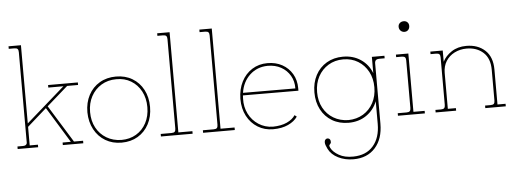

<svg xmlns="http://www.w3.org/2000/svg" viewBox="-57 -852 3433 1279"><g transform="rotate(-5 1660.0 -212.0)"><path d="M36 0V-17H73Q96 -17 100 -34V-642Q100 -657 94 -663.5Q88 -670 72 -670H35V-687H118V-164L376 -390H275V-407H474V-390H401L260 -266L414 -17H475V0H338V-17H393L247 -255L118 -141V-17H173V0Z M730 18Q669 18 622 -10Q575 -38 548 -88Q521 -138 520 -203Q520 -268 546.5 -318Q573 -368 620.5 -396Q668 -424 730 -424Q792 -424 839 -396Q886 -368 912.5 -318Q939 -268 939 -203Q939 -138 912.5 -88Q886 -38 839 -10Q792 18 730 18ZM730 0Q786 0 829 -25.5Q872 -51 896.5 -97Q921 -143 921 -203Q921 -263 896.5 -309Q872 -355 829 -381Q786 -407 730 -406Q674 -406 630.5 -379.5Q587 -353 562.5 -307.5Q538 -262 538 -203Q538 -144 562.5 -98.5Q587 -53 630.5 -27Q674 -1 730 0Z M994 0V-17H1066Q1082 -17 1088 -23.5Q1094 -30 1094 -45V-642Q1094 -657 1088 -663.5Q1082 -670 1066 -670H1029V-687H1112V-17H1206V0Z M1276 0V-17H1348Q1364 -17 1370 -23.5Q1376 -30 1376 -45V-642Q1376 -657 1370 -663.5Q1364 -670 1348 -670H1311V-687H1394V-17H1488V0Z M1914 -241Q1915 -289 1893 -326.5Q1871 -364 1832.5 -385.5Q1794 -407 1743 -407Q1672 -406 1623.5 -360.5Q1575 -315 1564 -242ZM1743 17Q1686 17 1640.5 -11Q1595 -39 1569 -88.5Q1543 -138 1543 -203Q1544 -268 1569.5 -318Q1595 -368 1640 -396.5Q1685 -425 1743 -425Q1799 -425 1841.5 -401.5Q1884 -378 1908.5 -336.5Q1933 -295 1933 -241V-224L1562 -225L1561 -203Q1559 -148 1582 -102Q1605 -56 1647.5 -28.5Q1690 -1 1743 0Q1799 -1 1837 -18.5Q1875 -36 1893 -64L1907 -53Q1886 -22 1844 -2.5Q1802 17 1743 17Z M2259 263Q2203 263 2157.5 240.5Q2112 218 2092 178Q2078 150 2078 135.5Q2078 121 2085 115Q2094 107 2105 111Q2116 115 2118 128Q2120 140 2115 145Q2110 150 2107 155Q2104 160 2111 174Q2125 202 2163.5 224Q2202 246 2259 245Q2345 244 2392.5 189.5Q2440 135 2440 42V-109Q2417 -51 2366.5 -16.5Q2316 18 2248 18Q2186 18 2138.5 -10Q2091 -38 2064.5 -88Q2038 -138 2038 -203Q2038 -268 2064.5 -318Q2091 -368 2138.5 -396Q2186 -424 2248 -424Q2316 -424 2366.5 -390Q2417 -356 2440 -297V-406H2524V-389H2487Q2458 -389 2458 -361V42Q2458 144 2404.5 203.5Q2351 263 2259 263ZM2248 0Q2304 -1 2347 -27Q2390 -53 2414.5 -98.5Q2439 -144 2439 -203Q2439 -262 2414.5 -307.5Q2390 -353 2347 -379.5Q2304 -406 2248 -406Q2192 -406 2148.5 -379.5Q2105 -353 2080.5 -307.5Q2056 -262 2056 -203Q2056 -144 2080.5 -98.5Q2105 -53 2148.5 -27Q2192 -1 2248 0Z M2672 -553Q2656 -553 2645.5 -563.5Q2635 -574 2635 -590Q2635 -605 2645.5 -614.5Q2656 -624 2672 -624Q2687 -624 2696.5 -614.5Q2706 -605 2706 -590Q2706 -574 2696.5 -563.5Q2687 -553 2672 -553ZM2579 0V-17H2638Q2654 -17 2660 -23.5Q2666 -30 2666 -45V-362Q2666 -377 2660 -383.5Q2654 -390 2638 -390H2601V-407H2684V-17H2759V0Z M2831 0V-17H2868Q2884 -17 2890 -23.5Q2896 -30 2896 -45V-362Q2896 -377 2890 -383.5Q2884 -390 2868 -390H2831V-407H2914V-332Q2933 -370 2974 -397Q3015 -424 3073 -424Q3150 -424 3198 -379.5Q3246 -335 3246 -251V-17H3300V0H3163V-17H3200Q3216 -17 3222 -23.5Q3228 -30 3228 -45V-251Q3228 -327 3184.5 -366.5Q3141 -406 3073 -406Q3029 -406 2992.5 -387.5Q2956 -369 2935 -335.5Q2914 -302 2914 -257V-17H2968V0Z"/></g></svg>

Font: Grandiflora One
Style: Regular
Weight: 400
Designer: Haesung Cho
Foundry: JAMO
Version: Version 1.000; ttfautohint (v1.8.4.7-5d5b);gftools[0.9.28]